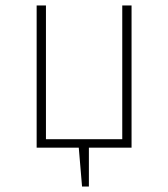

<svg xmlns="http://www.w3.org/2000/svg" viewBox="-20 -540 614 702"><path d="M461 0H305V142H280L268 0H114V-520H148V-31H427V-520H461Z"/></svg>

Font: FiraGO UltraLight
Style: Regular
Weight: 200
Designer: bBox Type
Foundry: bBox Type GmbH
Version: Version 1.001